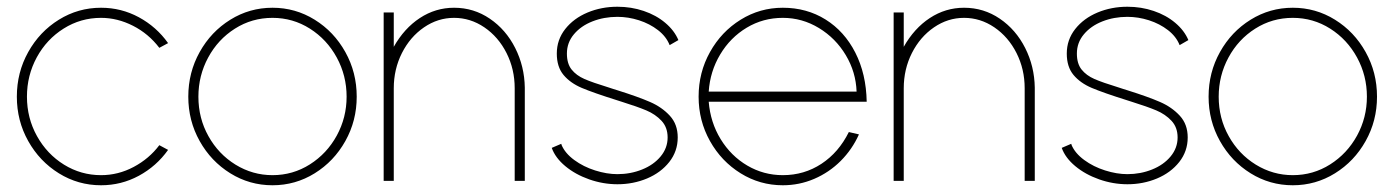

<svg xmlns="http://www.w3.org/2000/svg" viewBox="-20 -537 4138 570"><path d="M479 -92Q444.5 -43.5 392.2 -15.2Q340 13 280 13Q212 13 154.8 -22.5Q97.5 -58 63.8 -118.2Q30 -178.5 30 -250Q30 -322 63.8 -382.5Q97.5 -443 154.8 -478.5Q212 -514 280 -514Q340 -514 392.2 -485.8Q444.5 -457.5 479 -409L453 -395Q421 -437 374.8 -460.5Q328.5 -484 280 -484Q219.5 -484 169 -452.2Q118.5 -420.5 89.2 -366.8Q60 -313 60 -250Q60 -186.5 89.8 -133Q119.5 -79.5 170 -48.2Q220.5 -17 280 -17Q331 -17 377 -41.5Q423 -66 453 -106Z M789 13Q721 13 663.8 -22.5Q606.5 -58 572.8 -118.2Q539 -178.5 539 -250Q539 -322 572.8 -382.5Q606.5 -443 663.8 -478.5Q721 -514 789 -514Q857 -514 914.2 -478.5Q971.5 -443 1005.2 -382.5Q1039 -322 1039 -250Q1039 -178.5 1005.2 -118.2Q971.5 -58 914.2 -22.5Q857 13 789 13ZM789 -17Q849.5 -17 900 -49Q950.5 -81 979.8 -134.5Q1009 -188 1009 -250Q1009 -312.5 979.8 -366.2Q950.5 -420 900 -452Q849.5 -484 789 -484Q728 -484 677.5 -452Q627 -420 598 -366.2Q569 -312.5 569 -250Q569 -186 598.8 -132.8Q628.5 -79.5 679.2 -48.2Q730 -17 789 -17Z M1538 0H1508V-275Q1508 -331.5 1483.8 -379.5Q1459.5 -427.5 1418 -455.8Q1376.5 -484 1328 -484Q1280 -484 1238.8 -455.8Q1197.5 -427.5 1173.2 -379.5Q1149 -331.5 1149 -275V0H1119V-500H1149V-398Q1180 -453 1226.5 -483.5Q1273 -514 1328 -514Q1386.5 -514 1434.2 -481.5Q1482 -449 1509.5 -394.5Q1537 -340 1538 -277Z M1813 10Q1770.5 10 1729.2 -4.5Q1688 -19 1658.2 -43.8Q1628.5 -68.5 1618 -98L1646 -110Q1646.5 -109.5 1646.8 -108.8Q1647 -108 1647 -107Q1657.5 -82 1684.8 -62Q1712 -42 1746.8 -31Q1781.5 -20 1813 -20Q1852 -20 1886.2 -33.8Q1920.5 -47.5 1941.2 -72.5Q1962 -97.5 1962 -129Q1962 -159 1943.8 -178.5Q1925.5 -198 1898.8 -209.2Q1872 -220.5 1825.5 -235Q1822.5 -236 1819.2 -237Q1816 -238 1813 -239Q1741.5 -261.5 1707.2 -276Q1673 -290.5 1653 -314.5Q1633 -338.5 1633 -378Q1633 -419 1658 -450.8Q1683 -482.5 1724.2 -499.8Q1765.5 -517 1813 -517Q1854 -517 1891 -504.5Q1928 -492 1955 -469.2Q1982 -446.5 1994 -418L1968 -403Q1958 -428.5 1933.5 -447.5Q1909 -466.5 1877 -476.8Q1845 -487 1813 -487Q1773 -487 1738.8 -473.5Q1704.5 -460 1683.8 -435.2Q1663 -410.5 1663 -378Q1663 -348 1677 -330.5Q1691 -313 1715 -302.5Q1739 -292 1788 -277Q1794 -275 1800.2 -273Q1806.5 -271 1813 -269Q1875 -249.5 1910 -234.2Q1945 -219 1968.5 -193.5Q1992 -168 1992 -129Q1992 -88 1967 -56.2Q1942 -24.5 1901 -7.2Q1860 10 1813 10Z M2304 13Q2236 13 2178.8 -22.5Q2121.5 -58 2087.8 -118.2Q2054 -178.5 2054 -250Q2054 -322 2087.8 -382.5Q2121.5 -443 2178.8 -478.5Q2236 -514 2304 -514Q2375 -514 2431 -479Q2487 -444 2519.2 -380.8Q2551.5 -317.5 2553 -235H2084Q2089 -173.5 2119.5 -123.8Q2150 -74 2198.5 -45.5Q2247 -17 2304 -17Q2367.5 -17 2418.8 -50.8Q2470 -84.5 2500 -145L2530 -138Q2510 -93.5 2475.8 -59.2Q2441.5 -25 2397.2 -6Q2353 13 2304 13ZM2523 -265Q2521 -323 2491 -373.2Q2461 -423.5 2411.2 -453.8Q2361.5 -484 2304 -484Q2245.5 -484 2196.8 -454.8Q2148 -425.5 2118 -375.2Q2088 -325 2084 -265Z M3052 0H3022V-275Q3022 -331.5 2997.8 -379.5Q2973.5 -427.5 2932 -455.8Q2890.5 -484 2842 -484Q2794 -484 2752.8 -455.8Q2711.5 -427.5 2687.2 -379.5Q2663 -331.5 2663 -275V0H2633V-500H2663V-398Q2694 -453 2740.5 -483.5Q2787 -514 2842 -514Q2900.5 -514 2948.2 -481.5Q2996 -449 3023.5 -394.5Q3051 -340 3052 -277Z M3327 10Q3284.5 10 3243.2 -4.5Q3202 -19 3172.2 -43.8Q3142.5 -68.5 3132 -98L3160 -110Q3160.5 -109.5 3160.8 -108.8Q3161 -108 3161 -107Q3171.5 -82 3198.8 -62Q3226 -42 3260.8 -31Q3295.5 -20 3327 -20Q3366 -20 3400.2 -33.8Q3434.5 -47.5 3455.2 -72.5Q3476 -97.5 3476 -129Q3476 -159 3457.8 -178.5Q3439.5 -198 3412.8 -209.2Q3386 -220.5 3339.5 -235Q3336.5 -236 3333.2 -237Q3330 -238 3327 -239Q3255.5 -261.5 3221.2 -276Q3187 -290.5 3167 -314.5Q3147 -338.5 3147 -378Q3147 -419 3172 -450.8Q3197 -482.5 3238.2 -499.8Q3279.5 -517 3327 -517Q3368 -517 3405 -504.5Q3442 -492 3469 -469.2Q3496 -446.5 3508 -418L3482 -403Q3472 -428.5 3447.5 -447.5Q3423 -466.5 3391 -476.8Q3359 -487 3327 -487Q3287 -487 3252.8 -473.5Q3218.5 -460 3197.8 -435.2Q3177 -410.5 3177 -378Q3177 -348 3191 -330.5Q3205 -313 3229 -302.5Q3253 -292 3302 -277Q3308 -275 3314.2 -273Q3320.5 -271 3327 -269Q3389 -249.5 3424 -234.2Q3459 -219 3482.5 -193.5Q3506 -168 3506 -129Q3506 -88 3481 -56.2Q3456 -24.5 3415 -7.2Q3374 10 3327 10Z M3818 13Q3750 13 3692.8 -22.5Q3635.5 -58 3601.8 -118.2Q3568 -178.5 3568 -250Q3568 -322 3601.8 -382.5Q3635.5 -443 3692.8 -478.5Q3750 -514 3818 -514Q3886 -514 3943.2 -478.5Q4000.5 -443 4034.2 -382.5Q4068 -322 4068 -250Q4068 -178.5 4034.2 -118.2Q4000.5 -58 3943.2 -22.5Q3886 13 3818 13ZM3818 -17Q3878.5 -17 3929 -49Q3979.5 -81 4008.8 -134.5Q4038 -188 4038 -250Q4038 -312.5 4008.8 -366.2Q3979.5 -420 3929 -452Q3878.5 -484 3818 -484Q3757 -484 3706.5 -452Q3656 -420 3627 -366.2Q3598 -312.5 3598 -250Q3598 -186 3627.8 -132.8Q3657.5 -79.5 3708.2 -48.2Q3759 -17 3818 -17Z"/></svg>

Font: Urbanist
Style: Regular
Weight: 400
Designer: Corey Hu
Foundry: Corey Hu
Version: Version 1.2; befe77262ef67d88f1d94aa3d2e49ef1327b4483